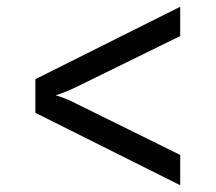

<svg xmlns="http://www.w3.org/2000/svg" viewBox="-20 -615 640 570"><path d="M515 -65 85 -280V-380L515 -595V-508L205 -356Q186 -347 169.5 -340.5Q153 -334 145 -332Q154 -330 171 -323.5Q188 -317 205 -308L515 -155Z"/></svg>

Font: JetBrainsMono Nerd Font Mono
Style: Regular
Weight: 400
Monospace: yes
Designer: Philipp Nurullin, Konstantin Bulenkov
Foundry: JetBrains
Version: Version 2.304; ttfautohint (v1.8.4.7-5d5b);Nerd Fonts 2.3.0